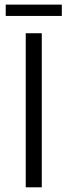

<svg xmlns="http://www.w3.org/2000/svg" viewBox="-20 -799 288 819"><path d="M158.2 -657.2V0H89.8V-657.2ZM243.7 -779.3V-731H4.4V-779.3Z"/></svg>

Font: Varta
Style: Light
Weight: 300
Designer: Joana Correia, Viktoriya Grabowska, Eben Sorkin
Foundry: Sorkin Type
Version: Version 1.002; ttfautohint (v1.3) -l 8 -r 24 -G 200 -x 12 -H